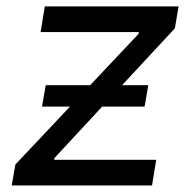

<svg xmlns="http://www.w3.org/2000/svg" viewBox="-20 -565 581 585"><path d="M15.6 0 27 -63.9 193.2 -240.1H108L119.3 -305.4H254.6L402 -461.6L403.4 -467.3H103.7L116.5 -545.5H524.1L512.8 -478.7L351.9 -305.4H431.8L420.5 -240.1H291.2L146.3 -83.8L144.9 -78.1H456L443.2 0Z"/></svg>

Font: Inter P
Style: Italic
Weight: 400
Italic angle: -9.40001°
Designer: Rasmus Andersson
Foundry: rsms
Version: Version 3.018;git-588b23468